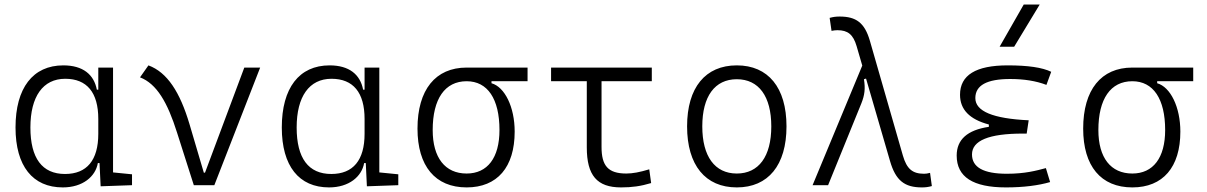

<svg xmlns="http://www.w3.org/2000/svg" viewBox="-20 -815 5313 845"><path d="M256.3 9.8C344.2 9.8 400.4 -38.1 410.6 -97.2H418L422.9 4.9L561 0V-47.9L477.5 -56.2V-517.6H412.6V-420.4H406.2C393.6 -486.8 345.2 -527.3 258.8 -527.3C124.5 -527.3 48.3 -427.7 48.3 -253.9C48.3 -84 124 9.8 256.3 9.8ZM412.6 -226.1C412.6 -109.9 362.3 -49.3 266.1 -49.3C165.5 -49.3 113.8 -118.7 113.8 -253.9C113.8 -390.1 168.9 -468.3 267.1 -468.3C362.3 -468.3 412.6 -408.2 412.6 -291.5Z M833 0H923.3L1125 -517.6H1055.2L882.3 -55.2H877L814 -268.6C772 -409.7 716.3 -496.6 633.3 -527.3L596.2 -474.6C669.9 -446.3 717.3 -364.3 759.3 -231Z M1428.2 9.8C1516.1 9.8 1572.3 -38.1 1582.5 -97.2H1589.8L1594.7 4.9L1732.9 0V-47.9L1649.4 -56.2V-517.6H1584.5V-420.4H1578.1C1565.4 -486.8 1517.1 -527.3 1430.7 -527.3C1296.4 -527.3 1220.2 -427.7 1220.2 -253.9C1220.2 -84 1295.9 9.8 1428.2 9.8ZM1584.5 -226.1C1584.5 -109.9 1534.2 -49.3 1438 -49.3C1337.4 -49.3 1285.6 -118.7 1285.6 -253.9C1285.6 -390.1 1340.8 -468.3 1439 -468.3C1534.2 -468.3 1584.5 -408.2 1584.5 -291.5Z M2033.7 9.8C2168.5 9.8 2245.1 -79.1 2245.1 -235.8C2245.1 -343.8 2201.7 -432.1 2143.1 -448.7V-457.5H2301.8V-517.6H2033.7C1896.5 -517.6 1817.4 -419.9 1817.4 -249C1817.4 -84 1895.5 9.8 2033.7 9.8ZM2033.7 -51.3C1939 -51.3 1884.3 -120.6 1884.3 -242.7C1884.3 -379.9 1938 -457.5 2033.7 -457.5C2126 -457.5 2178.2 -379.9 2178.2 -242.7C2178.2 -120.6 2125.5 -51.3 2033.7 -51.3Z M2713.4 9.8C2761.2 9.8 2800.3 4.4 2845.7 -9.3L2837.4 -69.8C2795.4 -57.1 2764.6 -51.3 2736.3 -51.3C2655.3 -51.3 2627.4 -86.4 2627.4 -168.5V-457.5H2848.6V-517.6H2405.3V-457.5H2562.5V-166.5C2562.5 -43 2607.4 9.8 2713.4 9.8Z M3222.7 9.8C3360.8 9.8 3441.4 -87.9 3441.4 -258.8C3441.4 -429.7 3360.8 -527.3 3222.7 -527.3C3084.5 -527.3 3003.9 -429.7 3003.9 -258.8C3003.9 -87.9 3084.5 9.8 3222.7 9.8ZM3222.7 -51.3C3126 -51.3 3070.8 -126.5 3070.8 -258.8C3070.8 -391.1 3126 -466.3 3222.7 -466.3C3319.3 -466.3 3374.5 -391.1 3374.5 -258.8C3374.5 -126.5 3319.3 -51.3 3222.7 -51.3Z M4037.1 9.8C4053.2 9.8 4064.9 8.3 4081.1 3.9L4073.2 -54.2C4062 -51.3 4054.7 -50.3 4046.9 -50.3C3996.1 -50.3 3970.7 -71.3 3953.6 -130.4L3808.6 -634.8C3785.6 -714.8 3748 -742.2 3675.3 -742.2C3659.2 -742.2 3647.5 -740.7 3631.3 -736.3L3639.6 -679.2C3650.4 -681.2 3657.2 -682.1 3665.5 -682.1C3710.9 -682.1 3734.9 -663.6 3750 -611.8L3774.9 -526.4L3556.2 0H3624.5L3771 -360.4C3785.2 -396 3789.1 -424.8 3782.2 -466.3L3791.5 -469.2L3897 -106.4C3921.9 -20 3961.4 9.8 4037.1 9.8Z M4407.2 9.8C4485.4 9.8 4551.3 1 4601.6 -13.7L4583 -75.2C4541 -64 4491.7 -50.3 4411.1 -50.3C4308.6 -50.3 4257.8 -78.6 4257.8 -135.3C4257.8 -196.3 4332 -227.1 4481.4 -227.1H4498.5L4507.3 -285.6C4350.1 -293 4272.5 -325.2 4272.5 -383.3C4272.5 -439.5 4323.2 -467.3 4425.8 -467.3C4486.3 -467.3 4539.1 -459 4585.4 -441.4L4606.4 -499C4566.9 -518.1 4503.9 -527.3 4415 -527.3C4274.9 -527.3 4205.1 -484.4 4205.1 -397.9C4205.1 -333 4247.1 -289.6 4332 -267.1V-256.8C4237.3 -242.7 4190.4 -200.7 4190.4 -130.4C4190.4 -36.1 4262.2 9.8 4407.2 9.8ZM4379.4 -609.4H4443.4L4555.7 -794.9H4485.4Z M4963.4 9.8C5098.1 9.8 5174.8 -79.1 5174.8 -235.8C5174.8 -343.8 5131.3 -432.1 5072.8 -448.7V-457.5H5231.4V-517.6H4963.4C4826.2 -517.6 4747.1 -419.9 4747.1 -249C4747.1 -84 4825.2 9.8 4963.4 9.8ZM4963.4 -51.3C4868.7 -51.3 4814 -120.6 4814 -242.7C4814 -379.9 4867.7 -457.5 4963.4 -457.5C5055.7 -457.5 5107.9 -379.9 5107.9 -242.7C5107.9 -120.6 5055.2 -51.3 4963.4 -51.3Z"/></svg>

Font: Cascadia Mono NF Light
Style: Regular
Weight: 300
Monospace: yes
Designer: Aaron Bell
Foundry: Saja Typeworks
Version: Version 2404.023